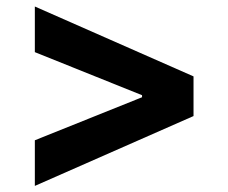

<svg xmlns="http://www.w3.org/2000/svg" viewBox="-20 -594 720 605"><path d="M89.8 -8.2V-152L427.6 -287.6V-294L89.8 -429.7V-573.5L589.8 -353.3V-228.3Z"/></svg>

Font: Inter P
Style: Bold
Weight: 700
Designer: Rasmus Andersson
Foundry: rsms
Version: Version 3.018;git-588b23468